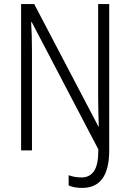

<svg xmlns="http://www.w3.org/2000/svg" viewBox="-20 -785 635 937"><path d="M381 132Q341 132 315 120V70Q327 75 344 78Q361 81 378 81Q417 81 438.5 50.5Q460 20 460 -56L135 -677H132Q134 -645 135 -609.5Q136 -574 136 -534V-51H83V-765H147L460 -168H462Q461 -204 460 -240.5Q459 -277 459 -309V-765H513V-51Q513 132 381 132Z"/></svg>

Font: Noto Sans Tamil UI Condensed Light
Style: Regular
Weight: 300
Width: 3
Designer: Jelle Bosma - Monotype Design Team
Foundry: Monotype Imaging Inc.
Version: Version 2.004; ttfautohint (v1.8.4.7-5d5b)